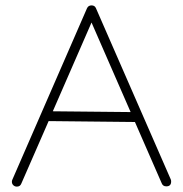

<svg xmlns="http://www.w3.org/2000/svg" viewBox="-20 -691 684 717"><path d="M304.7 -659.7Q309.6 -670.9 321.8 -670.9Q334 -670.9 338.4 -660.2L617.7 -21Q619.1 -18.1 619.1 -13.2Q619.1 4.9 601.1 4.9Q588.4 4.9 584 -6.3L483.9 -235.4L161.6 -238.8L59.6 -5.4Q55.2 5.9 43 5.9Q35.2 5.9 29.8 0.7Q24.4 -4.4 24.4 -12.2Q24.4 -16.6 25.9 -19.5ZM321.8 -606.9 177.2 -275.4 467.8 -272.5Z"/></svg>

Font: Manjari Thin
Style: Regular
Weight: 100
Designer: Santhosh Thottingal <santhosh.thottingal@gmail.com>
Version: Version 2.000